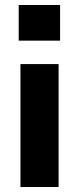

<svg xmlns="http://www.w3.org/2000/svg" viewBox="-20 -750 317 770"><path d="M55 -587V-730H221V-587ZM62 0V-493H215V0Z"/></svg>

Font: Nunito Sans 11pt ExtraBold
Style: Regular
Weight: 800
Version: Version 3.101;gftools[0.9.27]